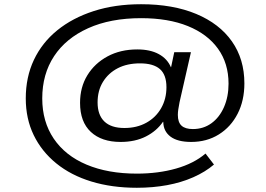

<svg xmlns="http://www.w3.org/2000/svg" viewBox="-20 -734 1260 909"><path d="M628 155Q510 155 413 125.5Q316 96 246.5 39.5Q177 -17 139.5 -94.5Q102 -172 102 -268Q102 -369 140.5 -450.5Q179 -532 251 -590.5Q323 -649 423.5 -681.5Q524 -714 648 -714Q799 -714 909 -668Q1019 -622 1078 -538Q1137 -454 1137 -339Q1137 -258 1105 -195.5Q1073 -133 1016 -97.5Q959 -62 885 -62Q821 -62 787.5 -87Q754 -112 753 -156L752 -158Q722 -114 671 -88Q620 -62 551 -62Q461 -62 410 -109.5Q359 -157 359 -247Q359 -321 393.5 -377.5Q428 -434 489 -467Q550 -500 630 -500Q691 -500 731.5 -478Q772 -456 789 -416H790L805 -487H884L830 -250Q826 -229 824 -215.5Q822 -202 822 -190Q822 -155 839.5 -139Q857 -123 893 -123Q943 -123 981 -150.5Q1019 -178 1040.5 -227Q1062 -276 1062 -338Q1062 -434 1012 -503.5Q962 -573 869.5 -610.5Q777 -648 648 -648Q503 -648 397.5 -600.5Q292 -553 236 -468Q180 -383 180 -268Q180 -158 234.5 -77.5Q289 3 390 45.5Q491 88 628 88Q729 88 813.5 64Q898 40 953 -7L993 45Q952 80 895.5 105Q839 130 771.5 142.5Q704 155 628 155ZM569 -128Q628 -128 673 -153Q718 -178 743 -222Q768 -266 768 -321Q768 -380 737 -407Q706 -434 643 -434Q582 -434 537.5 -411Q493 -388 467.5 -346.5Q442 -305 442 -249Q442 -190 474 -159Q506 -128 569 -128Z"/></svg>

Font: Nunito Sans 7pt Expanded
Style: Italic
Weight: 400
Width: 7
Italic angle: -9°
Designer: Vernon Adams
Foundry: Vernon Adams
Version: Version 3.101;gftools[0.9.27]